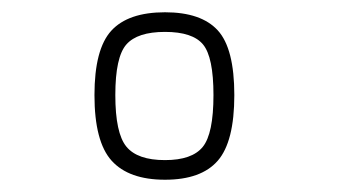

<svg xmlns="http://www.w3.org/2000/svg" viewBox="-20 -679 570 313"><path d="M249 -659Q308 -659 335 -629.5Q362 -600 362 -524Q362 -448 335 -417Q308 -386 249 -386Q190 -386 162 -417Q134 -448 134 -524Q134 -599 161.5 -629Q189 -659 249 -659ZM249 -418Q293 -418 310.5 -439.5Q328 -461 328 -524Q328 -586 311 -606.5Q294 -627 249 -627Q204 -627 186 -606.5Q168 -586 168 -524Q168 -462 186 -440Q204 -418 249 -418Z"/></svg>

Font: TypoPRO Titillium Title
Style: Regular
Weight: 250
Designer: Campivisivi
Foundry: Accademia di Belle Arti di Urbino and students of MA course of Visual design
Version: 1.000